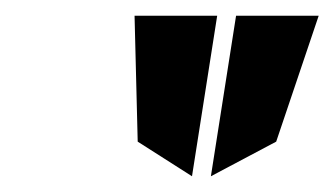

<svg xmlns="http://www.w3.org/2000/svg" viewBox="-20 -797 425 244"><path d="M151 -777 155 -617 224 -573 256 -777ZM248 -573 331 -617 385 -777H280Z"/></svg>

Font: Charger Pro
Style: BdObl
Weight: 700
Designer: Jasper
Foundry: Cannot Into Space Fonts
Version: Version 1.09